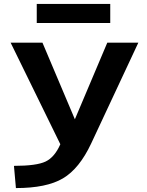

<svg xmlns="http://www.w3.org/2000/svg" viewBox="-20 -947 748 977"><path d="M167 -830V-927H541V-830ZM61 10 51 -103Q166 -103 212 -125Q258 -147 287 -213L34 -730H196L361 -340L526 -730H684L444 -217Q384 -89 300.5 -39.5Q217 10 61 10Z"/></svg>

Font: Mplus 1p Bold
Style: Bold
Weight: 700
Version: Version 1.061